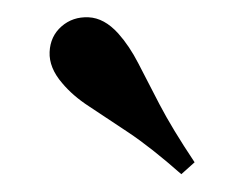

<svg xmlns="http://www.w3.org/2000/svg" viewBox="-20 -682 270 221"><path d="M188.7 -481.5Q154 -512.1 127.4 -529.8Q100.8 -547.6 82.3 -559.7Q63.7 -571.8 51.6 -586.3Q36.3 -604 37.1 -622.2Q37.9 -640.3 50.8 -651.6Q63.7 -662.9 81.9 -662.1Q100 -661.3 116.1 -643.5Q129 -629 139.1 -609.3Q149.2 -589.5 163.7 -561.7Q178.2 -533.9 204 -495.2Z"/></svg>

Font: Playfair 12pt
Style: Regular
Weight: 400
Designer: Claus Eggers Sørensen
Foundry: Claus Eggers Sørensen
Version: Version 2.000;gftools[0.9.28]